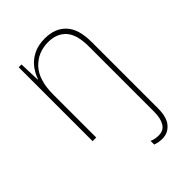

<svg xmlns="http://www.w3.org/2000/svg" viewBox="-229 -634 970 970"><g transform="rotate(-45 256.5 -148.5)"><path d="M341 241Q326 241 313.5 238.5Q301 236 291 232V206Q304 212 316.5 214Q329 216 340 216Q375 216 391.5 189Q408 162 408 115V-352Q408 -437 373.5 -475Q339 -513 278 -513Q205 -513 157 -462.5Q109 -412 109 -307V0H83V-528H103L107 -416H109Q119 -446 139.5 -473.5Q160 -501 194.5 -519.5Q229 -538 279 -538Q352 -538 393 -494Q434 -450 434 -357V117Q434 180 407.5 210.5Q381 241 341 241Z"/></g></svg>

Font: Noto Sans Telugu SemiCondensed Thin
Style: Regular
Weight: 100
Width: 4
Designer: Jelle Bosma - Monotype Design Team
Foundry: Monotype Imaging Inc.
Version: Version 2.005; ttfautohint (v1.8.4.7-5d5b)